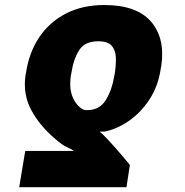

<svg xmlns="http://www.w3.org/2000/svg" viewBox="-20 -573 748 776"><path d="M491.2 183.6H57.6L82 37.1H279.3Q268.1 29.3 250.5 21.7Q232.9 14.2 203.1 -11.7Q140.1 -64.9 106.2 -128.4Q72.3 -191.9 83 -268.6L85 -278.3Q97.2 -360.4 138.4 -422.1Q179.7 -483.9 246.6 -518.3Q313.5 -552.7 401.4 -552.7Q532.7 -552.7 590.6 -485.4Q648.4 -418 631.8 -306.6L629.9 -296.9Q619.6 -224.6 583.7 -170.4Q547.9 -116.2 499.3 -83.3Q450.7 -50.3 401.4 -41H382.8Q395.5 -30.8 413.1 -12Q430.7 6.8 449.2 27.8Q467.8 48.8 482.7 66.9Q497.6 85 504.9 93.8ZM442.4 -268.6 444.3 -278.3Q449.2 -311.5 448.2 -340.6Q447.3 -369.6 431.6 -387.9Q416 -406.2 377 -406.2Q322.8 -406.2 299.8 -369.9Q276.9 -333.5 268.6 -278.3L266.6 -268.6Q258.8 -215.3 273.7 -180.4Q288.6 -145.5 315.4 -130.9Q319.3 -128.9 323.7 -128.4Q328.1 -127.9 332 -127.9Q382.3 -127.9 407.5 -168.5Q432.6 -209 442.4 -268.6Z"/></svg>

Font: Inter Tight Black
Style: Italic
Weight: 900
Italic angle: -9.39999°
Designer: Rasmus Andersson
Foundry: rsms
Version: Version 3.004; ttfautohint (v1.8.4.7-5d5b)